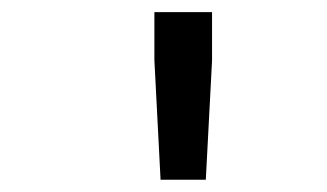

<svg xmlns="http://www.w3.org/2000/svg" viewBox="-20 -810 540 317"><path d="M330.1 -790V-710L319.8 -513.2H245.1L234.9 -710.9V-790Z"/></svg>

Font: Steps Mono
Style: Regular
Weight: 400
Width: 3
Version: Version 1.000;PS 001.000;hotconv 1.0.70;makeotf.lib2.5.58329